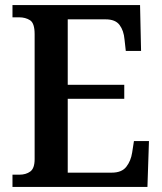

<svg xmlns="http://www.w3.org/2000/svg" viewBox="-20 -734 638 754"><path d="M29 0V-48H56Q82 -48 99 -60.5Q116 -73 116 -109V-600Q116 -643 98 -654.5Q80 -666 55 -666H29V-714H530L534 -534H474L469 -579Q466 -614 449.5 -636Q433 -658 395 -658H246V-401H468V-346H246V-56H419Q458 -56 476 -79Q494 -102 499 -135L506 -180H565L559 0Z"/></svg>

Font: Noto Serif Ethiopic SemiCondensed SemiBold
Style: Regular
Weight: 600
Width: 4
Designer: Monotype Design Team
Foundry: Monotype Imaging Inc.
Version: Version 2.102; ttfautohint (v1.8.4.7-5d5b)